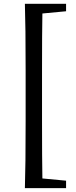

<svg xmlns="http://www.w3.org/2000/svg" viewBox="-20 -810 397 1006"><path d="M326.2 -751 202.1 -739.3Q200.2 -640.6 200.2 -440.4V-174.8Q200.2 25.4 202.1 125L326.2 136.7V175.8H110.4Q114.3 60.5 114.3 -174.8V-440.4Q114.3 -673.8 110.4 -790H326.2Z"/></svg>

Font: GenYoMin JP SemiBold
Style: Regular
Weight: 600
Version: Version 1.001;PS 1;hotconv 16.6.51;makeotf.lib2.5.65220 DEVE